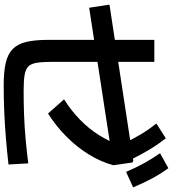

<svg xmlns="http://www.w3.org/2000/svg" viewBox="34 -929 932 1040"><g transform="rotate(90 500.0 -409.0)"><path d="M443 37Q369 37 321 26Q273 15 245.5 -12Q218 -39 207 -85.5Q196 -132 196 -203V-779H315V-227Q315 -174 320 -142.5Q325 -111 340.5 -96Q356 -81 387.5 -76Q419 -71 472 -71Q540 -71 605.5 -73.5Q671 -76 735.5 -82Q800 -88 865 -96L871 11Q800 19 728.5 25Q657 31 585.5 34Q514 37 443 37ZM22 -426 5 -536 850 -665 860 -661 875 -557ZM518 -290Q580 -329 628.5 -376.5Q677 -424 711.5 -478.5Q746 -533 766 -592L875 -557Q857 -490 817.5 -425.5Q778 -361 721 -304Q664 -247 595 -203ZM759 -610Q732 -665 706.5 -707.5Q681 -750 649 -790L729 -841Q763 -798 790 -753Q817 -708 843 -655ZM911 -626Q887 -682 863 -725Q839 -768 810 -810L891 -855Q923 -811 947.5 -765Q972 -719 995 -664Z"/></g></svg>

Font: M PLUS 1 SemiBold
Style: Regular
Weight: 600
Designer: Coji Morishita
Foundry: UNDERFOREST DESIGN
Version: Version 1.001